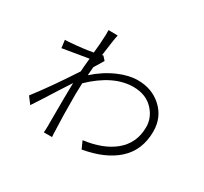

<svg xmlns="http://www.w3.org/2000/svg" viewBox="-132 -812 1071 1008"><g transform="rotate(30 403.5 -307.5)"><path d="M234 10Q236 -6 236 -27Q236 -39 236 -66Q236 -215 238 -291Q224 -270 192 -220Q128 -118 101 -78L70 -119Q144 -214 242 -364Q243 -389 249 -445Q153 -429 93 -419L87 -466Q105 -466 123 -468Q192 -473 252 -484Q259 -552 259 -575Q261 -586 260 -618Q260 -623 260 -625L316 -624Q310 -602 296 -494L303 -496L323 -474Q319 -466 306.5 -446Q294 -426 288 -416Q286 -397 284 -365Q343 -418 410 -447Q472 -474 527 -474Q611 -474 669 -422Q730 -367 730 -281Q730 -167 654 -99Q582 -34 451 -11L431 -56Q546 -71 613 -125Q686 -184 686 -282Q686 -337 648 -380Q603 -432 523 -432Q403 -432 280 -314Q278 -266 278 -244Q278 -102 282 -29Q282 -23 282.5 -9.5Q283 4 284 10Z"/></g></svg>

Font: GenSekiGothic TW L
Style: Regular
Weight: 300
Version: Version 1.501;PS 1;hotconv 16.6.51;makeotf.lib2.5.65220